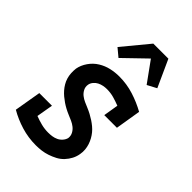

<svg xmlns="http://www.w3.org/2000/svg" viewBox="-228 -855 955 955"><g transform="rotate(45 250.0 -377.5)"><path d="M211 8Q158 8 108.5 -7Q59 -22 16 -47L40 -188H129L114 -101Q137 -92 161 -86Q185 -80 210 -80Q224 -80 237.5 -82Q251 -84 264 -90Q277 -96 287 -107.5Q297 -119 300 -132Q302 -149 294.5 -163Q287 -177 275 -186.5Q263 -196 248.5 -202.5Q234 -209 219.5 -215Q205 -221 191 -228.5Q177 -236 164.5 -244.5Q152 -253 140 -263Q128 -273 118 -284.5Q108 -296 100 -309.5Q92 -323 87.5 -338Q83 -353 82 -369.5Q81 -386 83 -403Q88 -431 106 -457Q124 -483 150 -499Q176 -515 205 -521.5Q234 -528 263 -528Q316 -528 365 -512.5Q414 -497 457 -473L435 -339H346L359 -418Q336 -427 313 -433.5Q290 -440 264 -440Q252 -440 239 -437.5Q226 -435 214 -429Q202 -423 193 -412Q184 -401 182 -389Q179 -372 186.5 -357.5Q194 -343 206 -333.5Q218 -324 232.5 -317.5Q247 -311 261.5 -305Q276 -299 290 -291.5Q304 -284 317 -275.5Q330 -267 342 -257Q354 -247 363.5 -235.5Q373 -224 380.5 -210.5Q388 -197 393 -182Q398 -167 399.5 -150.5Q401 -134 398 -118Q395 -98 385.5 -79.5Q376 -61 361.5 -45.5Q347 -30 328 -20Q309 -10 289.5 -3.5Q270 3 250.5 5.5Q231 8 211 8ZM195 -590 153 -625 267 -763H373L438 -620L389 -594L311 -702Z"/></g></svg>

Font: Iosevka Curly Slab Semibold
Style: Italic
Weight: 600
Italic angle: -9°
Monospace: yes
Designer: Belleve Invis
Foundry: Belleve Invis
Version: Version 22.1.2; ttfautohint (v1.8.4)